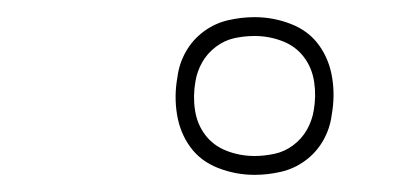

<svg xmlns="http://www.w3.org/2000/svg" viewBox="-20 -766 490 224"><path d="M277 -562Q255 -562 234.5 -570Q214 -578 202 -594.5Q190 -611 186.5 -632.5Q183 -654 187 -676Q189 -692 197 -706Q205 -720 218 -729.5Q231 -739 246.5 -742.5Q262 -746 277 -746Q299 -746 319.5 -738Q340 -730 352 -713.5Q364 -697 367.5 -675.5Q371 -654 367 -632Q365 -616 357 -602Q349 -588 336 -578.5Q323 -569 307.5 -565.5Q292 -562 277 -562ZM277 -584Q288 -584 300 -586.5Q312 -589 322 -596.5Q332 -604 338 -614.5Q344 -625 346 -637Q349 -654 346.5 -670.5Q344 -687 334.5 -699.5Q325 -712 309.5 -718Q294 -724 277 -724Q265 -724 253.5 -721.5Q242 -719 232 -711.5Q222 -704 216 -693.5Q210 -683 208 -671Q205 -654 207.5 -637.5Q210 -621 219.5 -608.5Q229 -596 244.5 -590Q260 -584 277 -584Z"/></svg>

Font: Iosevka Etoile Thin Oblique
Style: Regular
Weight: 100
Italic angle: -9°
Designer: Belleve Invis
Foundry: Belleve Invis
Version: Version 15.5.2; ttfautohint (v1.8.4)